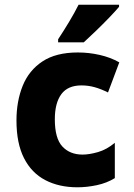

<svg xmlns="http://www.w3.org/2000/svg" viewBox="-20 -786 570 816"><path d="M309 10Q231 10 172.5 -20.5Q114 -51 82 -114Q50 -177 50 -274Q50 -356 76.5 -421.5Q103 -487 160.5 -525Q218 -563 311 -563Q358 -563 404 -552.5Q450 -542 487 -521L439 -393Q409 -408 382 -415.5Q355 -423 326 -423Q268 -423 240.5 -385.5Q213 -348 213 -279Q213 -198 245 -163.5Q277 -129 331 -129Q359 -129 396 -139.5Q433 -150 468 -179V-29Q434 -8 391.5 1Q349 10 309 10ZM227 -619Q252 -657 274.5 -694.5Q297 -732 314 -766H486V-757Q470 -738 444 -711Q418 -684 389 -656Q360 -628 336 -606H227Z"/></svg>

Font: Noto Sans Mono Condensed Black
Style: Regular
Weight: 900
Width: 3
Designer: Monotype Design Team
Foundry: Monotype Imaging Inc.
Version: Version 2.014